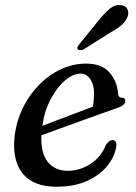

<svg xmlns="http://www.w3.org/2000/svg" viewBox="-20 -716 528 747"><path d="M431.5 -141.5Q424.5 -103 395.5 -68.2Q366.5 -33.5 317.2 -11.5Q268 10.5 200 10.5Q112.5 10.5 71.2 -37.5Q30 -85.5 35.5 -169.5Q39.5 -229.5 63.2 -283.5Q87 -337.5 125.8 -379.2Q164.5 -421 213.2 -444.8Q262 -468.5 315.5 -468.5Q374.5 -468.5 405 -435Q435.5 -401.5 439 -353.5Q440.5 -336 453 -336Q467.5 -336.5 467.5 -323.5Q467.5 -316 460.8 -309Q454 -302 435 -295.5Q412.5 -287.5 375.2 -274.2Q338 -261 295 -245.5Q252 -230 211.2 -215.2Q170.5 -200.5 141 -189.5Q138 -120.5 166 -86Q194 -51.5 244 -51.5Q290 -51.5 331.2 -77.8Q372.5 -104 392 -152Q405 -171 417.5 -171Q426 -171 430.5 -164Q435 -157 431.5 -141.5ZM293 -429.5Q264 -429.5 232.8 -402.8Q201.5 -376 177.2 -330.2Q153 -284.5 144.5 -226.5Q172.5 -237 208 -250.5Q243.5 -264 278.8 -277.2Q314 -290.5 341 -301Q345.5 -322 346 -352.5Q346 -386 331.5 -407.8Q317 -429.5 293 -429.5ZM367 -640.5Q389 -668 408.8 -683.5Q428.5 -699 450.5 -696Q469.5 -694 476 -679.8Q482.5 -665.5 475.5 -649Q468.5 -631.5 452.2 -617.8Q436 -604 411 -590.5L305 -523.5Q299 -521 292.5 -520.8Q286 -520.5 283 -524Q279 -528.5 282 -534Q285 -539.5 289.5 -545Z"/></svg>

Font: Fraunces 9pt
Style: Italic
Weight: 400
Italic angle: -16°
Version: Version 1.000;[b76b70a41]